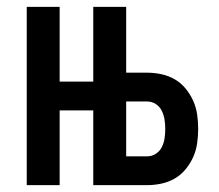

<svg xmlns="http://www.w3.org/2000/svg" viewBox="-20 -540 640 560"><path d="M58 0V-520H154V-302H300V-218H154V0ZM252 0V-520H348V-328H409Q430 -328 451 -323.5Q472 -319 490 -308.5Q508 -298 521.5 -281.5Q535 -265 543.5 -246Q552 -227 555 -206Q558 -185 558 -164Q558 -143 555 -122Q552 -101 543.5 -82Q535 -63 521.5 -46.5Q508 -30 490 -19.5Q472 -9 451 -4.5Q430 0 409 0ZM348 -84H409Q423 -84 434.5 -91.5Q446 -99 452 -111Q458 -123 460 -136.5Q462 -150 462 -164Q462 -177 460 -190.5Q458 -204 452 -216.5Q446 -229 434.5 -236.5Q423 -244 409 -244H348Z"/></svg>

Font: Zed Mono Medium Extended
Style: Regular
Weight: 500
Width: 7
Monospace: yes
Designer: Belleve Invis
Foundry: Belleve Invis
Version: Version 1.0.0; ttfautohint (v1.8.4)